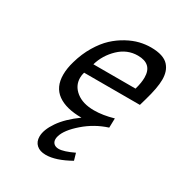

<svg xmlns="http://www.w3.org/2000/svg" viewBox="-175 -592 909 975"><g transform="rotate(30 279.5 -105.0)"><path d="M122.6 -212.4Q138.7 -269 166.3 -314.9Q193.8 -360.8 225.1 -389.9Q256.3 -418.9 292.7 -438.7Q329.1 -458.5 362.3 -466.6Q395.5 -474.6 427.7 -474.6Q464.8 -474.6 491 -466.1Q517.1 -457.5 531.5 -441.4Q545.9 -425.3 552.2 -405.5Q558.6 -385.7 558.6 -360.4Q558.6 -313.5 534.7 -231L523.9 -193.4H196.8Q191.9 -177.2 191.9 -161.1Q191.9 -114.3 230.7 -83.5Q269.5 -52.7 335.4 -52.7Q387.2 -52.7 448.2 -70.3L446.8 -15.6Q373 7.8 313.7 59.3Q254.4 110.8 242.2 153.3Q239.3 163.1 239.3 171.4Q239.3 187.5 249.5 197Q259.8 206.5 277.8 206.5Q307.1 206.5 364.3 179.2L376 219.7Q294.9 265.6 236.3 265.6Q201.2 265.6 181.9 248Q162.6 230.5 162.6 200.2Q162.6 160.6 197 110.4Q231.4 60.1 299.3 11.2Q208.5 11.2 159.2 -24.4Q109.9 -60.1 109.9 -132.3Q109.9 -169.4 122.6 -212.4ZM390.6 -405.3Q328.6 -405.3 281.2 -360.1Q233.9 -314.9 216.3 -253.9H463.4Q475.1 -294.4 475.1 -325.2Q475.1 -405.3 390.6 -405.3Z"/></g></svg>

Font: Cantarell
Style: Italic
Weight: 400
Italic angle: -16°
Designer: Dave Crossland
Version: Version 1.004